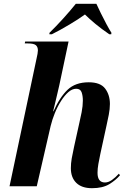

<svg xmlns="http://www.w3.org/2000/svg" viewBox="-20 -978 670 1008"><path d="M463 10Q409 10 380.5 -18Q352 -46 352 -95Q352 -120 356.5 -146Q361 -172 369 -208L397 -335Q402 -355 408.5 -388.5Q415 -422 415 -450Q415 -475 408.5 -493.5Q402 -512 380 -512Q359 -512 339 -494.5Q319 -477 300.5 -448Q282 -419 268 -384.5Q254 -350 246 -317L173 0H30L172 -671Q175 -684 177 -695Q179 -706 179 -713Q179 -732 168 -741Q157 -750 127 -750H110L112 -760H340L291 -529Q287 -513 281 -486Q275 -459 268.5 -433Q262 -407 259 -394H261Q294 -468 335 -507Q376 -546 446 -546Q507 -546 532 -513Q557 -480 557 -432Q557 -406 551 -375Q545 -344 539 -318L507 -171Q501 -143 496.5 -117.5Q492 -92 492 -71Q492 -20 531 -20Q549 -20 567.5 -33Q586 -46 604 -66L610 -58Q588 -32 553.5 -11Q519 10 463 10ZM240 -806Q274 -839 312 -881Q350 -923 378 -958H486Q495 -938 509.5 -908.5Q524 -879 539 -851Q554 -823 565 -806L564 -798H554Q513 -826 481 -852.5Q449 -879 426 -902Q396 -880 347 -850.5Q298 -821 252 -798H239Z"/></svg>

Font: Noto Serif Display SemiCondensed
Style: Bold Italic
Weight: 700
Width: 4
Italic angle: -12°
Designer: Monotype Design Team
Foundry: Monotype Imaging Inc.
Version: Version 2.009